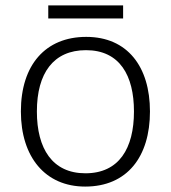

<svg xmlns="http://www.w3.org/2000/svg" viewBox="-20 -678 630 708"><path d="M434 -658H158V-610H434ZM533 -267C533 -432 450 -542 298 -542C148 -542 57 -439 57 -267C57 -99 147 10 294 10C449 10 533 -100 533 -267ZM116 -267C116 -408 177 -493 297 -493C422 -493 474 -399 474 -267C474 -131 419 -39 295 -39C173 -39 116 -130 116 -267Z"/></svg>

Font: Noto Sans Ethiopic Light
Style: Regular
Weight: 300
Designer: Monotype Design Team
Foundry: Monotype Imaging Inc.
Version: Version 2.102